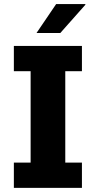

<svg xmlns="http://www.w3.org/2000/svg" viewBox="-20 -908 463 928"><path d="M47 0V-122H128V-564H47V-686H376V-564H295.5V-122H376V0ZM156.5 -748.5 251.5 -888.5H392L393 -885.5L271.5 -748.5Z"/></svg>

Font: Chivo Medium
Style: Regular
Weight: 500
Designer: Hector Gatti
Foundry: Omnibus-Type
Version: Version 2.002